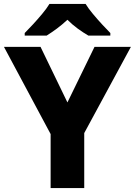

<svg xmlns="http://www.w3.org/2000/svg" viewBox="-20 -951 682 971"><path d="M321 -433 458 -714H642L406 -278V0H236V-273L0 -714H185ZM413 -931Q427 -908 450 -880.5Q473 -853 496.5 -827.5Q520 -802 538 -784V-771H427Q401 -786 373.5 -806Q346 -826 321 -851Q294 -826 268.5 -807Q243 -788 216 -771H105V-784Q124 -803 147.5 -828.5Q171 -854 193.5 -881Q216 -908 230 -931Z"/></svg>

Font: Noto Sans Gujarati UI ExtraBold
Style: Regular
Weight: 800
Designer: Jelle Bosma - Monotype Design Team, Universal Thirst
Foundry: Monotype Imaging Inc.
Version: Version 2.106; ttfautohint (v1.8.4.7-5d5b)